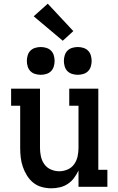

<svg xmlns="http://www.w3.org/2000/svg" viewBox="-20 -1009 640 1037"><path d="M257 8Q231 8 205.5 1Q180 -6 160 -22Q140 -38 126 -60.5Q112 -83 103.5 -107.5Q95 -132 92 -158Q89 -184 89 -210V-438H40V-530H196V-210Q196 -187 201 -164Q206 -141 219.5 -122Q233 -103 255 -93.5Q277 -84 300 -84Q323 -84 345 -93.5Q367 -103 380.5 -122Q394 -141 399 -164Q404 -187 404 -210V-438H354V-530H511V-92H560V0H404V-88Q394 -67 380 -48Q366 -29 346.5 -16Q327 -3 304 2.5Q281 8 257 8ZM400 -605Q385 -605 370 -609.5Q355 -614 344.5 -624.5Q334 -635 329.5 -650Q325 -665 325 -680Q325 -695 329.5 -710Q334 -725 344.5 -735.5Q355 -746 370 -750.5Q385 -755 400 -755Q415 -755 430 -750.5Q445 -746 455.5 -735.5Q466 -725 470.5 -710Q475 -695 475 -680Q475 -665 470.5 -650Q466 -635 455.5 -624.5Q445 -614 430 -609.5Q415 -605 400 -605ZM200 -605Q185 -605 170 -609.5Q155 -614 144.5 -624.5Q134 -635 129.5 -650Q125 -665 125 -680Q125 -695 129.5 -710Q134 -725 144.5 -735.5Q155 -746 170 -750.5Q185 -755 200 -755Q215 -755 230 -750.5Q245 -746 255.5 -735.5Q266 -725 270.5 -710Q275 -695 275 -680Q275 -665 270.5 -650Q266 -635 255.5 -624.5Q245 -614 230 -609.5Q215 -605 200 -605ZM319 -789 162 -921 238 -989 376 -841Z"/></svg>

Font: Iosevka Curly Slab SmBdEx
Style: Regular
Weight: 600
Width: 7
Monospace: yes
Designer: Belleve Invis
Foundry: Belleve Invis
Version: Version 11.1.0; ttfautohint (v1.8.3)